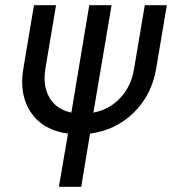

<svg xmlns="http://www.w3.org/2000/svg" viewBox="-20 -720 663 740"><path d="M623 -700 582 -456Q565 -354 495.5 -286Q426 -218 327 -205L293 0H207L242 -205Q146 -218 99.5 -286Q53 -354 70 -456L111 -700H196L155 -456Q144 -388 171 -343Q198 -298 255 -286L324 -700H410L340 -286Q402 -298 444 -343Q486 -388 497 -456L538 -700Z"/></svg>

Font: CommitMono
Style: Italic
Weight: 400
Monospace: yes
Designer: Eigil Nikolajsen
Foundry: Eigil Nikolajsen
Version: Version 1.143